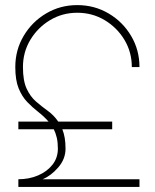

<svg xmlns="http://www.w3.org/2000/svg" viewBox="-20 -733 607 753"><path d="M52 0V-30Q94 -30 129.2 -45Q164.5 -60 185.8 -87Q207 -114 207 -150Q207 -174 202.8 -192.5Q198.5 -211 191 -226H52V-256H170.5Q152 -277 129.8 -294.2Q107.5 -311.5 87 -332.8Q66.5 -354 53.2 -386.2Q40 -418.5 40 -470Q40 -537 72.8 -592.2Q105.5 -647.5 160.8 -680.2Q216 -713 283 -713Q350.5 -713 406 -680.2Q461.5 -647.5 494.2 -592.2Q527 -537 527 -470H497Q497 -528.5 468 -576.8Q439 -625 390.5 -654Q342 -683 283 -683Q224.5 -683 176.2 -654Q128 -625 99 -576.8Q70 -528.5 70 -470Q70 -416.5 84.5 -385.2Q99 -354 121.2 -334.8Q143.5 -315.5 167.2 -298.5Q191 -281.5 208.5 -256H420V-226H224.5Q230.5 -211 233.8 -192.2Q237 -173.5 237 -150Q237 -109.5 208.5 -76.5Q180 -43.5 147 -30H527V0Z"/></svg>

Font: Urbanist Thin
Style: Regular
Weight: 100
Designer: Corey Hu
Foundry: Corey Hu
Version: Version 1.330; ttfautohint (v1.8.4.7-5d5b)